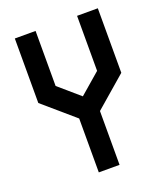

<svg xmlns="http://www.w3.org/2000/svg" viewBox="-156 -981 938 1087"><g transform="rotate(-20 312.5 -437.5)"><path d="M62.5 -875H187.5V-543.5L312.5 -435.5L437.5 -543.5V-875H562.5V-486.3L375 -324.2V0H250V-324.7L62.5 -486.3Z"/></g></svg>

Font: Oldtimer
Style: Regular
Weight: 400
Designer: GGBotNet
Foundry: GGBotNet
Version: 1.00